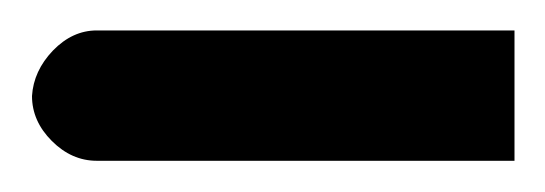

<svg xmlns="http://www.w3.org/2000/svg" viewBox="-62 -103 349 123"><path d="M0 -83.5H267.6V0H0Q-16.1 0 -28.8 -12.7Q-41.5 -25.4 -41.5 -41.5Q-40.5 -57.6 -28.1 -70.6Q-15.6 -83.5 0 -83.5Z"/></svg>

Font: Behdad
Style: Regular
Weight: 400
Designer: Mohammad Saleh Souzanchi
Foundry: http://font-store.ir
Version: Version:1.0.1;RFB:1.2.5;Building:2018-09-04 19:53:52.209180